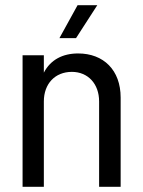

<svg xmlns="http://www.w3.org/2000/svg" viewBox="-20 -720 553 740"><path d="M67 0H149V-329C149 -397 192 -443 257 -443C319 -443 362 -397 362 -329V0H445V-344C445 -450 379 -514 281 -514C222 -514 175 -490 149 -440V-507H67ZM209 -573H273L355 -700H279Z"/></svg>

Font: Vanilla Cream Book
Style: Regular
Weight: 400
Designer: Jeremy Tribby, Jinavaṁso
Foundry: Tribby Type
Version: Version 1.422;Glyphs 3.1.2 (3151)